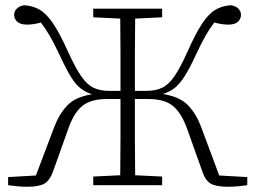

<svg xmlns="http://www.w3.org/2000/svg" viewBox="-20 -707 975 733"><path d="M753 -51 693 -219Q671 -278 639 -303.5Q607 -329 545 -329H495Q495 -241 495 -171.5Q495 -102 496 -38L599 -33V0H336V-33L439 -38Q440 -106 440 -177.5Q440 -249 440 -329H389Q328 -329 295.5 -303.5Q263 -278 242 -219L182 -51Q170 -18 149.5 -6Q129 6 84 6Q63 6 44 4Q25 2 11 0V-31L117 -37L187 -222Q205 -270 236 -303.5Q267 -337 331 -347Q307 -355 288 -369.5Q269 -384 250.5 -414Q232 -444 208 -496Q186 -543 169.5 -571Q153 -599 136 -621Q107 -613 83 -613Q58 -613 46 -624Q34 -635 34 -650Q34 -664 44 -674Q54 -684 72 -687Q107 -685 133 -669Q159 -653 184 -615.5Q209 -578 240 -509Q268 -448 290 -416Q312 -384 337 -372Q362 -360 398 -360H440Q440 -442 440 -508Q440 -574 439 -636L336 -641V-674H599V-641L496 -636Q495 -569 495 -500Q495 -431 495 -360H537Q574 -360 599 -372Q624 -384 646 -416Q668 -448 695 -508Q726 -578 751 -616Q776 -654 802 -669.5Q828 -685 862 -687Q880 -684 890 -674Q900 -664 900 -650Q900 -635 888.5 -624Q877 -613 851 -613Q828 -613 798 -621Q781 -599 765 -571Q749 -543 727 -496Q703 -444 684 -414.5Q665 -385 646 -370.5Q627 -356 602 -348Q667 -338 698.5 -304.5Q730 -271 748 -222L817 -37L924 -31V0Q909 2 890.5 4Q872 6 850 6Q805 6 784.5 -6Q764 -18 753 -51Z"/></svg>

Font: Source Serif 4 SmText Light
Style: Regular
Weight: 300
Designer: Frank Grießhammer
Foundry: Adobe
Version: Version 4.005;hotconv 1.1.0;makeotfexe 2.6.0